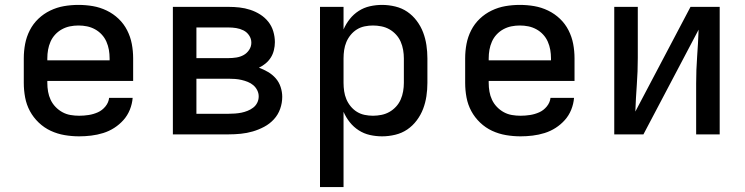

<svg xmlns="http://www.w3.org/2000/svg" viewBox="-20 -548 3040 783"><path d="M303 8Q273 8 243.5 3Q214 -2 187 -14.5Q160 -27 138 -48Q116 -69 102 -95Q88 -121 82.5 -150.5Q77 -180 77 -210V-310Q77 -340 82.5 -369Q88 -398 101.5 -424.5Q115 -451 136.5 -471.5Q158 -492 185 -505Q212 -518 241 -523Q270 -528 300 -528Q330 -528 359 -523Q388 -518 415 -505Q442 -492 463.5 -471.5Q485 -451 498.5 -424.5Q512 -398 517.5 -369Q523 -340 523 -310V-218H173V-210Q173 -192 176 -174.5Q179 -157 186.5 -141Q194 -125 206.5 -112Q219 -99 234.5 -90.5Q250 -82 267.5 -79Q285 -76 303 -76Q322 -76 341.5 -79Q361 -82 379 -90Q397 -98 410 -114Q423 -130 425 -149H521Q519 -124 509.5 -100.5Q500 -77 483.5 -58.5Q467 -40 446 -26.5Q425 -13 401 -5.5Q377 2 352 5Q327 8 303 8ZM173 -302H427V-310Q427 -328 424 -345Q421 -362 414 -378Q407 -394 395 -407Q383 -420 367.5 -428.5Q352 -437 335 -440.5Q318 -444 300 -444Q282 -444 265 -440.5Q248 -437 232.5 -428.5Q217 -420 205 -407Q193 -394 186 -378Q179 -362 176 -345Q173 -328 173 -310Z M685 0V-520H912Q935 -520 957 -517.5Q979 -515 1000.5 -508Q1022 -501 1041 -489Q1060 -477 1074 -459.5Q1088 -442 1094.5 -420Q1101 -398 1101 -376Q1101 -360 1097 -343.5Q1093 -327 1084.5 -313.5Q1076 -300 1063.5 -289.5Q1051 -279 1036 -272Q1055 -265 1073 -254.5Q1091 -244 1104.5 -228.5Q1118 -213 1124.5 -193Q1131 -173 1131 -153Q1131 -128 1122.5 -104Q1114 -80 1097 -61.5Q1080 -43 1057.5 -31Q1035 -19 1011 -12Q987 -5 962 -2.5Q937 0 912 0ZM781 -311H912Q928 -311 944 -313.5Q960 -316 973.5 -323.5Q987 -331 996 -344.5Q1005 -358 1005 -374Q1005 -390 996 -403.5Q987 -417 973 -424Q959 -431 943.5 -433.5Q928 -436 912 -436H781ZM781 -84H912Q925 -84 938.5 -85Q952 -86 964.5 -88.5Q977 -91 989.5 -96Q1002 -101 1012.5 -109Q1023 -117 1029 -129Q1035 -141 1035 -155Q1035 -168 1029 -180Q1023 -192 1013 -200.5Q1003 -209 990.5 -214Q978 -219 965 -222Q952 -225 938.5 -226Q925 -227 912 -227H781Z M1285 215V-520H1381V-428Q1391 -451 1406.5 -470.5Q1422 -490 1443 -503.5Q1464 -517 1488.5 -522.5Q1513 -528 1538 -528Q1565 -528 1592 -521.5Q1619 -515 1641 -500Q1663 -485 1679.5 -463Q1696 -441 1705.5 -416Q1715 -391 1719 -364Q1723 -337 1723 -310V-210Q1723 -183 1719 -156Q1715 -129 1705.5 -104Q1696 -79 1679.5 -57Q1663 -35 1641 -20Q1619 -5 1592 1.5Q1565 8 1538 8Q1513 8 1488.5 2.5Q1464 -3 1443 -16.5Q1422 -30 1406.5 -49.5Q1391 -69 1381 -92V215ZM1501 -76Q1518 -76 1535.5 -79.5Q1553 -83 1568 -91.5Q1583 -100 1595 -113Q1607 -126 1614 -142Q1621 -158 1624 -175.5Q1627 -193 1627 -210V-310Q1627 -327 1624 -344.5Q1621 -362 1614 -378Q1607 -394 1595 -407Q1583 -420 1568 -428.5Q1553 -437 1535.5 -440.5Q1518 -444 1501 -444Q1484 -444 1467 -440.5Q1450 -437 1435.5 -428Q1421 -419 1410 -405.5Q1399 -392 1392.5 -376.5Q1386 -361 1383.5 -344Q1381 -327 1381 -310V-210Q1381 -193 1383.5 -176Q1386 -159 1392.5 -143.5Q1399 -128 1410 -114.5Q1421 -101 1435.5 -92Q1450 -83 1467 -79.5Q1484 -76 1501 -76Z M2103 8Q2073 8 2043.5 3Q2014 -2 1987 -14.5Q1960 -27 1938 -48Q1916 -69 1902 -95Q1888 -121 1882.5 -150.5Q1877 -180 1877 -210V-310Q1877 -340 1882.5 -369Q1888 -398 1901.5 -424.5Q1915 -451 1936.5 -471.5Q1958 -492 1985 -505Q2012 -518 2041 -523Q2070 -528 2100 -528Q2130 -528 2159 -523Q2188 -518 2215 -505Q2242 -492 2263.5 -471.5Q2285 -451 2298.5 -424.5Q2312 -398 2317.5 -369Q2323 -340 2323 -310V-218H1973V-210Q1973 -192 1976 -174.5Q1979 -157 1986.5 -141Q1994 -125 2006.5 -112Q2019 -99 2034.5 -90.5Q2050 -82 2067.5 -79Q2085 -76 2103 -76Q2122 -76 2141.5 -79Q2161 -82 2179 -90Q2197 -98 2210 -114Q2223 -130 2225 -149H2321Q2319 -124 2309.5 -100.5Q2300 -77 2283.5 -58.5Q2267 -40 2246 -26.5Q2225 -13 2201 -5.5Q2177 2 2152 5Q2127 8 2103 8ZM1973 -302H2227V-310Q2227 -328 2224 -345Q2221 -362 2214 -378Q2207 -394 2195 -407Q2183 -420 2167.5 -428.5Q2152 -437 2135 -440.5Q2118 -444 2100 -444Q2082 -444 2065 -440.5Q2048 -437 2032.5 -428.5Q2017 -420 2005 -407Q1993 -394 1986 -378Q1979 -362 1976 -345Q1973 -328 1973 -310Z M2485 0V-520H2581V-312Q2581 -257 2577 -202.5Q2573 -148 2571 -93L2796 -520H2915V0H2819V-208Q2819 -263 2823 -317.5Q2827 -372 2829 -427L2604 0Z"/></svg>

Font: Iosevka Fixed Medium Extended
Style: Regular
Weight: 500
Width: 7
Monospace: yes
Designer: Belleve Invis
Foundry: Belleve Invis
Version: Version 24.1.1; ttfautohint (v1.8.4)